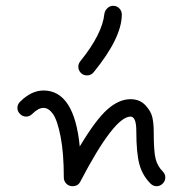

<svg xmlns="http://www.w3.org/2000/svg" viewBox="-20 -642 630 662"><path d="M499 -9Q471 -37 460.5 -76Q450 -115 450 -190Q450 -240 430 -240Q374 -240 257 -16Q249 0 230 0Q217 0 208.5 -9Q200 -18 200 -30Q200 -114 189 -170.5Q178 -227 163 -248.5Q148 -270 130 -270Q112 -270 91 -249Q82 -240 70 -240Q58 -240 49 -249Q40 -258 40 -270Q40 -282 49 -291Q88 -330 130 -330Q236 -330 255 -137Q310 -229 350 -264.5Q390 -300 430 -300Q462 -300 481.5 -279Q501 -258 505.5 -236.5Q510 -215 510 -190Q510 -120 516.5 -94.5Q523 -69 541 -51Q550 -42 550 -30Q550 -18 541 -9Q532 0 520 0Q508 0 499 -9ZM370 -622Q383 -622 391.5 -613Q400 -604 400 -592Q400 -512 303 -393Q294 -382 280 -382Q267 -382 258.5 -391Q250 -400 250 -412Q250 -422 257 -431Q333 -525 340 -595Q342 -606 350.5 -614Q359 -622 370 -622Z"/></svg>

Font: Pecita
Style: Book
Weight: 400
Width: 7
Version: Version 4.3